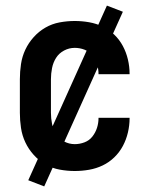

<svg xmlns="http://www.w3.org/2000/svg" viewBox="-20 -603 540 686"><path d="M247 8Q220 8 193 3Q166 -2 142.5 -15.5Q119 -29 100.5 -49.5Q82 -70 70.5 -94.5Q59 -119 55 -146Q51 -173 51 -200V-320Q51 -347 55 -374Q59 -401 70.5 -425.5Q82 -450 100.5 -470.5Q119 -491 142.5 -504.5Q166 -518 193 -523Q220 -528 247 -528Q273 -528 298.5 -523.5Q324 -519 347 -508Q370 -497 388.5 -479Q407 -461 419 -438.5Q431 -416 437 -390.5Q443 -365 443 -340Q443 -339 443 -338.5Q443 -338 443 -338H332Q332 -338 332 -338.5Q332 -339 332 -339Q332 -357 326.5 -374Q321 -391 310 -405Q299 -419 282 -425.5Q265 -432 247 -432Q227 -432 209 -422.5Q191 -413 180.5 -396.5Q170 -380 166 -360Q162 -340 162 -320V-200Q162 -180 166 -160Q170 -140 180.5 -123.5Q191 -107 209 -97.5Q227 -88 247 -88Q265 -88 282 -94.5Q299 -101 310 -115Q321 -129 326.5 -146Q332 -163 332 -181Q332 -181 332 -181.5Q332 -182 332 -182H443Q443 -182 443 -181.5Q443 -181 443 -180Q443 -155 437 -129.5Q431 -104 419 -81.5Q407 -59 388.5 -41Q370 -23 347 -12Q324 -1 298.5 3.5Q273 8 247 8ZM138 63 81 41 362 -583 419 -561Z"/></svg>

Font: Iosevka SS08 Regular
Style: Bold
Weight: 700
Monospace: yes
Designer: Belleve Invis
Foundry: Belleve Invis
Version: Version 16.3.4; ttfautohint (v1.8.4)